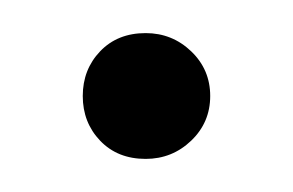

<svg xmlns="http://www.w3.org/2000/svg" viewBox="-20 -320 177 116"><path d="M68 -224Q51 -224 40.5 -235Q30 -246 30 -262Q30 -278 40.5 -289Q51 -300 68 -300Q84 -300 95.5 -289Q107 -278 107 -262Q107 -246 95.5 -235Q84 -224 68 -224Z"/></svg>

Font: Palanquin Thin
Style: Regular
Weight: 250
Designer: Pria Ravichandran
Version: Version 1.001